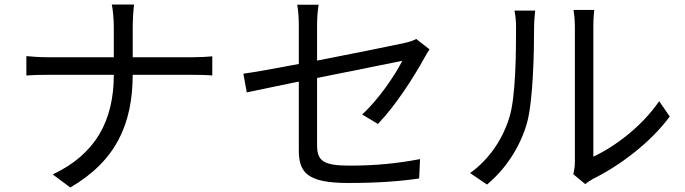

<svg xmlns="http://www.w3.org/2000/svg" viewBox="-20 -794 3040 852"><path d="M485 -675V-540H190C155 -540 118 -543 97 -545V-459C118 -461 155 -462 192 -462H485C485 -257 403 -109 214 -20L292 38C494 -80 568 -242 569 -462H834C865 -462 906 -461 922 -459V-544C906 -542 868 -540 835 -540H569V-674C569 -704 572 -754 575 -774H476C481 -754 485 -705 485 -675Z M1306 -129C1306 -30 1340 18 1526 18C1651 18 1751 11 1840 -2L1844 -88C1744 -69 1648 -59 1532 -59C1413 -59 1387 -81 1387 -150V-448C1564 -484 1748 -521 1765 -524C1735 -464 1662 -354 1587 -286L1657 -244C1737 -327 1816 -452 1862 -535C1869 -548 1879 -565 1886 -575L1827 -621C1815 -614 1796 -608 1774 -603C1732 -594 1557 -558 1387 -525V-681C1387 -710 1389 -744 1394 -773H1299C1304 -744 1306 -711 1306 -681V-510C1200 -490 1105 -473 1060 -467L1075 -384C1116 -393 1205 -411 1306 -432Z M2524 -21 2577 23C2584 17 2595 9 2611 0C2727 -57 2866 -160 2952 -277L2905 -345C2828 -232 2705 -141 2613 -99V-676C2613 -714 2616 -743 2617 -750H2525C2526 -743 2531 -714 2531 -676V-77C2531 -57 2528 -37 2524 -21ZM2066 -26 2141 25C2225 -45 2289 -143 2319 -250C2346 -350 2350 -564 2350 -675C2350 -705 2354 -735 2355 -747H2263C2267 -726 2270 -704 2270 -674C2270 -563 2269 -363 2240 -272C2210 -175 2150 -86 2066 -26Z"/></svg>

Font: Microsoft YaHei
Style: Regular
Weight: 400
Designer: Ryoko NISHIZUKA 西塚涼子 (kana, bopomofo & ideographs); Paul D. Hunt (Latin, Greek & Cyrillic); Sandoll Communications 산돌커뮤니
Foundry: Adobe
Version: Version 2.001;hotconv 1.0.111;makeotfexe 2.5.65597